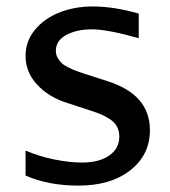

<svg xmlns="http://www.w3.org/2000/svg" viewBox="-20 -562 525 594"><path d="M443.8 -159.2Q443.8 -83 383.3 -35.4Q322.8 12.2 223.1 12.2Q128.9 12.2 59.1 -19V-96.2Q102.5 -77.6 149.4 -68.4Q196.3 -59.1 232.9 -59.1Q286.6 -59.1 317.9 -80.8Q349.1 -102.5 349.1 -139.2Q349.1 -156.7 341.8 -170.4Q334.5 -184.1 319.8 -193.4Q305.2 -202.6 293.5 -207.8Q281.7 -212.9 262.2 -219.2L186 -244.1Q130.9 -261.7 95 -300Q59.1 -338.4 59.1 -389.2Q59.1 -434.1 87.6 -469.2Q116.2 -504.4 163.3 -523.2Q210.4 -542 267.1 -542Q332 -542 409.2 -520V-443.8Q313 -471.2 264.2 -471.2Q217.3 -471.2 185.1 -453.9Q152.8 -436.5 152.8 -404.8Q152.8 -393.1 158.4 -383.1Q164.1 -373 171.1 -366.5Q178.2 -359.9 191.7 -353.3Q205.1 -346.7 213.6 -343.5Q222.2 -340.3 237.8 -335L314.9 -310.1Q443.8 -268.6 443.8 -159.2Z"/></svg>

Font: Aurulent Sans
Style: Regular
Weight: 400
Version: Version 2007.05.04